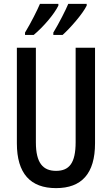

<svg xmlns="http://www.w3.org/2000/svg" viewBox="-20 -960 577 990"><path d="M427 -931V-940H332C320 -911 285 -841 255 -792V-780H303C343 -816 406 -888 427 -931ZM281 -931V-940H186C173 -909 140 -843 109 -792V-780H154C204 -822 259 -886 281 -931ZM470 -221V-714H370V-227C370 -119 337 -79 269 -79C202 -79 165 -119 165 -226V-714H67V-221C67 -65 137 10 269 10C401 10 470 -65 470 -221Z"/></svg>

Font: Noto Sans Malayalam ExtraCondensed Medium
Style: Regular
Weight: 500
Width: 2
Designer: Jelle Bosma - Monotype Design Team
Foundry: Monotype Imaging Inc.
Version: Version 2.104